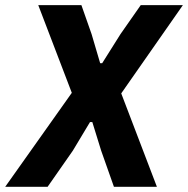

<svg xmlns="http://www.w3.org/2000/svg" viewBox="-53 -718 723 738"><path d="M413 -359 649.9 -698.2H487.9L410.2 -587L339.8 -475.1H332L299 -587L259.9 -698.2H94.1L223 -361.2L-33 0H130L226.9 -138.8L293 -248.9H301.8L335.9 -138.8L384.9 0H550.1Z"/></svg>

Font: Margiela Mono Italic Bold It
Style: Regular
Weight: 700
Designer: Mike Abbink, Paul van der Laan, Pieter van Rosmalen
Foundry: Bold Monday
Version: Version 2.003 2021